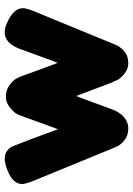

<svg xmlns="http://www.w3.org/2000/svg" viewBox="108 -682 576 833"><g transform="rotate(-90 396.5 -265.0)"><path d="M714 -523Q778 -495 778 -454Q778 -437 762 -399.5Q746 -362 735 -334L625 -66Q610 -22 575 -4Q560 3 537 3Q514 3 492.5 -14.5Q471 -32 464 -50L456 -67Q448 -87 397 -223Q387 -199 367.5 -144.5Q348 -90 342.5 -76.5Q337 -63 335.5 -58.5Q334 -54 327 -42Q320 -30 311 -21Q287 3 256 3Q225 3 204 -14.5Q183 -32 176 -50L25 -418Q15 -448 15 -457Q15 -497 72 -520Q104 -533 124 -533Q144 -533 156.5 -524.5Q169 -516 174 -507.5Q179 -499 182 -490Q199 -450 253 -302L312 -464Q318 -484 334 -499Q363 -528 393 -528Q423 -528 444.5 -512Q466 -496 474 -480L482 -463Q532 -323 541 -303L602 -469Q626 -533 674 -533Q693 -533 714 -523Z"/></g></svg>

Font: Fredoka One
Style: Regular
Weight: 400
Version: Version 1.001;April 7, 2020;FontCreator 12.0.0.2522 64-bit